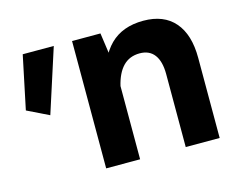

<svg xmlns="http://www.w3.org/2000/svg" viewBox="-80 -657 964 776"><g transform="rotate(-15 401.5 -269.0)"><path d="M68.8 -532.8 22.2 -310.1 112.7 -265.9 198.7 -532.8ZM417.2 0V-368.7L394 -532.8H275.2V0ZM750.1 -335.5Q750.1 -432.8 704.8 -485.2Q659.6 -537.6 574 -537.6Q486.7 -537.6 435.2 -486.7Q383.7 -435.8 361 -328L416.9 -305.1Q429.2 -358.4 456.2 -386.3Q483.3 -414.1 526 -414.1Q566.3 -414.1 587.2 -386.3Q608.1 -358.5 608.1 -305.2V0H750.1Z"/></g></svg>

Font: Estedad VF
Style: Regular
Weight: 100
Designer: Amin Abedi
Version: Version 7.3